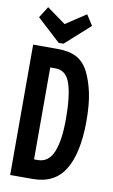

<svg xmlns="http://www.w3.org/2000/svg" viewBox="-91 -856 532 905"><g transform="rotate(10 175.0 -404.0)"><path d="M25 1V-623H142Q198 -623 233 -604.5Q268 -586 290 -544Q311 -502 323 -447Q335 -392 335 -308Q334 -156 285.5 -77.5Q237 1 133 1ZM123 -91H141Q192 -91 215 -145.5Q238 -200 238 -305Q238 -413 219 -472Q200 -531 148 -531H123ZM251 -808 283 -758 165 -652H142L30 -755L64 -809L154 -744Z"/></g></svg>

Font: Inconsolata ExtraCondensed ExtraBold
Style: Regular
Weight: 800
Width: 2
Monospace: yes
Designer: Raph Levien, Cyreal, Brenton Simpson
Foundry: Raph Levien, Cyreal, Google
Version: Version 3.001; ttfautohint (v1.8.2.53-6de2)